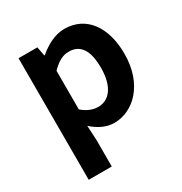

<svg xmlns="http://www.w3.org/2000/svg" viewBox="-181 -709 1007 1060"><g transform="rotate(-30 322.0 -179.5)"><path d="M79 215H226V45L221 -47C264 -8 311 14 360 14C483 14 598 -97 598 -289C598 -461 516 -574 378 -574C318 -574 260 -542 213 -502H210L199 -560H79ZM327 -107C297 -107 261 -118 226 -149V-395C264 -434 298 -453 336 -453C413 -453 447 -394 447 -287C447 -165 395 -107 327 -107Z"/></g></svg>

Font: Noto Sans HK
Style: Bold
Weight: 700
Designer: Ryoko NISHIZUKA 西塚涼子 (kana, bopomofo & ideographs); Paul D. Hunt (Latin, Greek & Cyrillic); Sandoll Communications 산돌커뮤니
Foundry: Adobe
Version: Version 2.002;hotconv 1.0.116;makeotfexe 2.5.65601